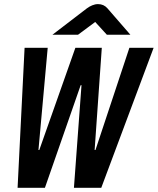

<svg xmlns="http://www.w3.org/2000/svg" viewBox="-20 -896 753 916"><path d="M63.9 0 97.3 -668H207.6L163.5 -180.5H167.5L339.6 -668H465.7L431.5 -180.5H435.5L597.3 -668H712.9L463.1 0H332.7L368.8 -489.4H364.8L194.3 0ZM230.3 -730.4 394.6 -856.2Q406 -864.8 420 -870.6Q433.9 -876.4 447.7 -876.4Q475.2 -876.4 492.7 -856.2L601.9 -730.4H489.7L434.2 -791.2L352.4 -730.4Z"/></svg>

Font: Atkinson Hyperlegible Mono ExtraLight
Style: Italic
Weight: 200
Italic angle: -12°
Monospace: yes
Designer: Elliott Scott, Megan Eiswerth, Linus Boman, Theodore Petrosky, Letters from Sweden
Foundry: Applied Design Works, Letters from Sweden
Version: Version 2.001